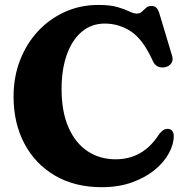

<svg xmlns="http://www.w3.org/2000/svg" viewBox="-20 -739 755 778"><path d="M684 -187.5Q684 -154 664.2 -117.8Q644.5 -81.5 606.8 -50.5Q569 -19.5 515 0Q461 19.5 392.5 19.5Q283 19.5 202.8 -27.5Q122.5 -74.5 78.8 -157.2Q35 -240 35 -348Q35 -427.5 61.2 -495Q87.5 -562.5 134.2 -612.8Q181 -663 243.5 -691Q306 -719 378.5 -719Q427 -719 456.5 -710.2Q486 -701.5 503.8 -692.8Q521.5 -684 534 -684Q547 -684 555.2 -691.8Q563.5 -699.5 571.8 -707.2Q580 -715 593 -715Q607 -715 614.5 -706.8Q622 -698.5 627.5 -679L678 -510.5Q682.5 -494 673.5 -481.8Q664.5 -469.5 648 -466.5Q632.5 -463.5 619.2 -469.8Q606 -476 598.5 -493.5Q559.5 -579.5 510.8 -611.5Q462 -643.5 405 -643.5Q350.5 -643.5 311.2 -610.2Q272 -577 250.8 -517.5Q229.5 -458 229.5 -378.5Q229.5 -286.5 257.5 -222.8Q285.5 -159 335 -126.2Q384.5 -93.5 448.5 -93.5Q559.5 -93.5 624 -194Q636 -209.5 645.8 -214Q655.5 -218.5 665.5 -216Q684 -211.5 684 -187.5Z"/></svg>

Font: Fraunces 9pt Soft
Style: Bold
Weight: 700
Version: Version 1.000;[b76b70a41]